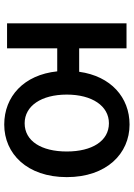

<svg xmlns="http://www.w3.org/2000/svg" viewBox="114 -718 617 884"><g transform="rotate(90 422.0 -275.5)"><path d="M553 13C687 13 795 -92 795 -275C795 -458 687 -564 553 -564C428 -564 330 -478 310 -332H202V-550H87V0H202V-231H308C324 -77 424 13 553 13ZM547 -81C467 -81 415 -158 415 -275C415 -391 467 -469 547 -469C629 -469 677 -391 677 -275C677 -158 629 -81 547 -81Z"/></g></svg>

Font: DAIFUKU Sans JP Medium
Style: Regular
Weight: 500
Designer: Original font ‘Source Han Sans JP’ : Ryoko NISHIZUKA  (kana, bopomofo & ideographs); Paul D. Hunt (Latin, Greek & Cyrill
Foundry: Daifuku
Version: Version 1.000